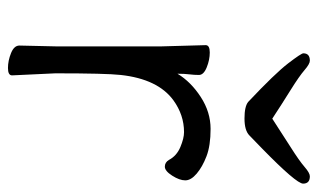

<svg xmlns="http://www.w3.org/2000/svg" viewBox="-174 -594 779 470"><g transform="rotate(90 215.0 -359.5)"><path d="M92 -18 94 -106V-367L91 -474Q91 -484 109 -484Q127 -484 145.5 -476.5Q164 -469 164 -457.5Q164 -446 162.5 -434Q161 -422 161 -405Q181 -438 218 -462Q255 -486 296 -486Q337 -486 363 -476Q389 -466 405.5 -452Q422 -438 422 -424Q422 -410 410.5 -392Q399 -374 388.5 -374Q378 -374 372 -384Q362 -403 340.5 -412Q319 -421 304 -421Q262 -421 226 -395Q174 -357 164 -266Q160 -230 160 -106L165 0Q165 10 147 10Q129 10 110.5 2.5Q92 -5 92 -18ZM271 -637Q306 -660 340 -681.5Q374 -703 389 -716Q404 -729 412 -729Q430 -729 430 -712.5Q430 -696 344 -612Q324 -593 312 -581Q300 -569 270.5 -569Q241 -569 230 -578Q160 -644 135.5 -676Q111 -708 111 -713Q111 -729 129 -729Q137 -729 152 -716Q167 -703 201.5 -681.5Q236 -660 271 -637Z"/></g></svg>

Font: Fusion Kai T
Style: Regular
Weight: 400
Designer: Fontworks Inc.
Version: Version 24.134;May 13, 2024